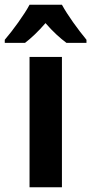

<svg xmlns="http://www.w3.org/2000/svg" viewBox="-61 -786 383 806"><path d="M199 -766H63C42 -726 -8 -657 -41 -619V-606H44C69 -625 100 -654 130 -689C160 -654 191 -626 218 -606H302V-619C265 -664 223 -722 199 -766ZM199 0V-547H63V0Z"/></svg>

Font: Noto Sans Armenian Condensed
Style: Regular
Weight: 400
Width: 3
Designer: Monotype Design Team
Foundry: Monotype Imaging Inc.
Version: Version 2.008